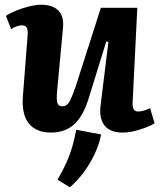

<svg xmlns="http://www.w3.org/2000/svg" viewBox="-20 -546 678 811"><path d="M5 -479Q21 -490 48 -501Q75 -512 103.5 -519Q132 -526 154 -526Q203 -526 227 -501Q251 -476 246 -427L221 -159Q218 -124 222.5 -110.5Q227 -97 244 -97Q262 -97 273 -116Q284 -135 303 -191L406 -513H560L540 -110Q539 -75 563 -75Q575 -75 588.5 -79Q602 -83 614 -89L633 -25Q608 -10 568.5 2Q529 14 498 14Q445 14 421.5 -16Q398 -46 405 -102L438 -369L429 -371L356 -135Q332 -56 293.5 -21Q255 14 195 14Q132 14 101 -25.5Q70 -65 77 -144L97 -400Q98 -423 92 -431Q86 -439 73 -439Q52 -439 27 -423ZM407 22Q400 61 380.5 103Q361 145 333.5 182Q306 219 275 245L223 213Q246 173 260.5 141Q275 109 284.5 76.5Q294 44 302 2Z"/></svg>

Font: Literata 12pt
Style: Bold Italic
Weight: 700
Italic angle: -2°
Designer: Latin by Veronika Burian and Jose Scaglione. Greek by Irene Vlachou. Cyrillic by Vera Evstafieva
Foundry: TypeTogether
Version: Version 3.002